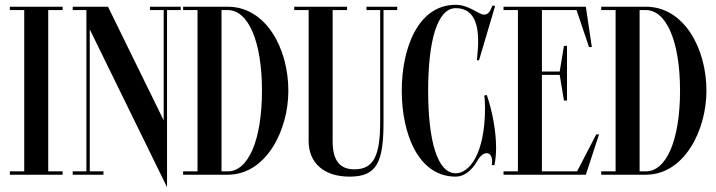

<svg xmlns="http://www.w3.org/2000/svg" viewBox="-20 -728 2985 800"><path d="M241 -700H21V-686H81V-14H21V0H241V-14H181V-686H241Z M733 -700H605V-686H662V-226.6L430 -700H283V-686H340V-14H283V0H411V-14H354V-605.5L676 52V-686H733Z M929 -700H743V-686H803V-14H743V0H929C1088.5 0 1181.5 -184 1181.5 -350C1181.5 -526 1088.5 -700 929 -700ZM903 -14V-686H929C1015 -686 1071.5 -555 1071.5 -350C1071.5 -145 1015 -14 929 -14Z M1635 -700H1507V-686H1564V-219.5C1564 -82 1538 -22.5 1457.5 -22.5C1402.5 -22.5 1366 -50.5 1366 -140V-686H1426V-700H1206V-686H1266V-140C1266 -51 1327.5 8 1437 8C1549.9 8 1578 -51.5 1578 -219.5V-686H1635Z M1997.5 -330C1999.5 -321 2001 -301 2001 -280C2001 -82 1933 -6 1879 -6C1802 -6 1764 -142 1764 -350C1764 -558 1802 -694 1879 -694C1964 -694 1979 -609 1970 -510L1967 -477H1976L2043 -703L2032 -705C2022 -679 2013 -667 1997 -667C1974 -667 1935 -708 1879 -708C1721 -708 1654 -526 1654 -350C1654 -174 1721 8 1879 8C1910.5 8 1943.6 -13.6 1968.9 -57.9C1981.5 -79.9 1995.9 -89.8 2007.5 -89.8C2024 -89.8 2035 -71 2029 -40H2040C2044.5 -60.5 2047 -85 2047 -112C2047 -177.5 2033.5 -258 2008.5 -332Z M2384.6 -14H2238V-416H2312.1L2329.8 -309H2342.5V-537H2329.8L2312.1 -430H2238V-686H2382.1L2434.3 -532H2446L2421 -700H2078V-686H2138V-14H2078V0H2421L2476 -168H2464.3Z M2671 -700H2485V-686H2545V-14H2485V0H2671C2830.5 0 2923.5 -184 2923.5 -350C2923.5 -526 2830.5 -700 2671 -700ZM2645 -14V-686H2671C2757 -686 2813.5 -555 2813.5 -350C2813.5 -145 2757 -14 2671 -14Z"/></svg>

Font: Picaflor 36 pt
Style: Regular
Weight: 400
Designer: Ariel Martín Pérez
Foundry: Tunera Type Foundry
Version: Version 1.000;hotconv 1.0.109;makeotfexe 2.5.65596